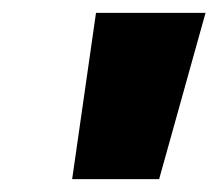

<svg xmlns="http://www.w3.org/2000/svg" viewBox="-20 -734 339 298"><path d="M92 -456H227L299 -714H129Z"/></svg>

Font: Noto Sans UI Condensed Black
Style: Italic
Weight: 900
Width: 3
Italic angle: -192°
Designer: Monotype Design Team
Foundry: Monotype Imaging Inc.
Version: Version 1.901